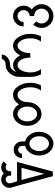

<svg xmlns="http://www.w3.org/2000/svg" viewBox="1110 -1804 899 3159"><g transform="rotate(-90 1559.5 -224.5)"><path d="M316.4 195.3H240.2Q67.9 -447.3 58.3 -470.2Q48.8 -493.2 48.8 -517.6Q48.8 -574.2 88.9 -614.3Q128.9 -654.3 185.5 -654.3Q242.2 -654.3 285.6 -610.8Q329.1 -654.3 385.7 -654.3Q442.4 -654.3 482.4 -614.3L430.7 -562.5Q412.1 -581.1 385.7 -581.1Q359.4 -581.1 340.8 -562.5Q322.3 -543.9 322.3 -517.6V-491.2H249V-517.6Q249 -543.9 230.5 -562.5Q211.9 -581.1 185.5 -581.1Q159.2 -581.1 140.6 -562.5Q122.1 -543.9 122.1 -517.6Q122.1 -492.7 157.2 -393.1H474.6ZM278.3 53.7 378.4 -319.8H178.2Z M775.4 131.8Q826.2 131.8 861.8 84.7Q897.5 37.6 897.5 -29.3Q897.5 -96.2 861.8 -143.3Q826.2 -190.4 775.4 -190.4Q724.6 -190.4 689 -143.3Q653.3 -96.2 653.3 -29.3Q653.3 37.6 689 84.7Q724.6 131.8 775.4 131.8ZM775.4 205.1Q694.3 205.1 637.2 136.5Q580.1 67.9 580.1 -29.3Q580.1 -126.5 637.2 -195.3Q681.2 -247.6 738.8 -259.8V-312.5Q738.8 -338.9 720.2 -357.4Q701.7 -376 675.3 -376Q648.9 -376 630.4 -357.4Q611.8 -338.9 611.8 -312.5H538.6Q538.6 -369.1 578.6 -409.2Q618.7 -449.2 675.3 -449.2Q731.9 -449.2 772 -409.2Q812 -369.1 812 -312.5V-259.8Q869.6 -247.6 913.6 -195.3Q970.7 -126.5 970.7 -29.3Q970.7 67.9 913.6 136.5Q856.4 205.1 775.4 205.1Z M1263.7 -63.5Q1314.5 -63.5 1350.1 -110.6Q1385.7 -157.7 1385.7 -224.6Q1385.7 -291.5 1350.1 -338.6Q1314.5 -385.7 1263.7 -385.7Q1212.9 -385.7 1177.2 -338.6Q1141.6 -291.5 1141.6 -224.6Q1141.6 -157.7 1177.2 -110.6Q1212.9 -63.5 1263.7 -63.5ZM1263.7 9.8Q1182.6 9.8 1125.5 -58.8Q1068.4 -127.4 1068.4 -224.6Q1068.4 -321.8 1125.5 -390.4Q1182.6 -459 1263.7 -459Q1360.8 -459 1422.4 -361.8Q1483.9 -459 1581.1 -459Q1662.1 -459 1719.2 -376Q1776.4 -293 1776.4 -175.8Q1776.4 -75.2 1734.4 0H1648.4Q1658.7 -11.7 1667.5 -27.3Q1703.1 -88.4 1703.1 -175.8Q1703.1 -263.2 1667.5 -324.5Q1631.8 -385.7 1581.1 -385.7Q1530.3 -385.7 1494.6 -338.6Q1459 -291.5 1459 -224.6Q1459 -127.4 1401.9 -58.8Q1344.7 9.8 1263.7 9.8Z M2540 0H2454.1Q2464.4 -11.7 2473.1 -27.3Q2508.8 -88.4 2508.8 -175.8Q2508.8 -263.2 2473.1 -324.5Q2437.5 -385.7 2386.7 -385.7Q2335.9 -385.7 2300.3 -324.5Q2264.6 -263.2 2264.6 -175.8H2191.4Q2191.4 -263.2 2155.8 -324.5Q2120.1 -385.7 2069.3 -385.7Q2018.6 -385.7 1982.9 -324.5Q1947.3 -263.2 1947.3 -175.8Q1947.3 -88.4 1982.9 -27.3Q1991.7 -11.7 2002 0H1916Q1874 -75.2 1874 -175.8V-346.7Q1874 -443.8 1931.2 -512.5Q1988.3 -581.1 2069.3 -581.1Q2109.9 -581.1 2138.4 -599.6Q2167 -618.2 2167 -644.5H2240.2Q2240.2 -587.9 2190.2 -547.9Q2140.1 -507.8 2069.3 -507.8Q2018.6 -507.8 1982.9 -460.9Q1968.3 -441.4 1960 -419.4L1959 -410.2Q2007.3 -459 2069.3 -459Q2167.5 -459 2228 -341.3Q2288.6 -459 2386.7 -459Q2467.8 -459 2524.9 -376Q2582 -293 2582 -175.8Q2582 -75.2 2540 0Z M2875 205.1Q2793.9 205.1 2736.8 147.9Q2679.7 90.8 2679.7 9.8Q2679.7 -70.8 2736.8 -128.4L2788.1 -76.2Q2752.9 -41 2752.9 9.8Q2752.9 60.5 2788.6 96.2Q2824.2 131.8 2875 131.8Q2925.8 131.8 2961.4 96.2Q2997.1 60.5 2997.1 9.8Q2997.1 -41 2961.4 -76.7Q2925.8 -112.3 2875 -112.3V-185.5Q2915.5 -185.5 2944.1 -214.8Q2972.7 -244.1 2972.7 -285.6Q2972.7 -327.1 2944.1 -356.4Q2915.5 -385.7 2875 -385.7Q2834.5 -385.7 2805.9 -356.4Q2777.3 -327.1 2777.3 -285.6H2704.1Q2704.1 -357.4 2754.2 -408.2Q2804.2 -459 2875 -459Q2945.8 -459 2995.8 -408.2Q3045.9 -357.4 3045.9 -285.6Q3045.9 -203.6 2984.4 -152.3Q2999.5 -142.1 3013.2 -128.4Q3070.3 -70.8 3070.3 9.8Q3070.3 90.8 3013.2 147.9Q2956.1 205.1 2875 205.1Z"/></g></svg>

Font: Catrinity
Style: Regular
Weight: 400
Designer: Alexander Lange
Foundry: High-Logic / Made with FontCreator
Version: Version 2.090;May 20, 2024;FontCreator 15.0.0.2974 64-bit